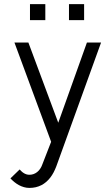

<svg xmlns="http://www.w3.org/2000/svg" viewBox="-20 -710 540 935"><path d="M50.3 -502.9 229 -19.5 186.5 89.8Q182.1 102.5 175.5 112.1Q168.9 121.6 160.9 127.9Q152.8 134.3 143.3 137.7Q133.8 141.1 123.5 141.1Q116.2 141.1 109.6 139.2Q103 137.2 97.2 133.8Q91.3 130.4 85.9 125.5Q80.6 120.6 75.7 115.2L30.8 158.7Q40 168.5 50.5 177Q61 185.5 72.5 191.7Q84 197.8 96.7 201.4Q109.4 205.1 123 205.1Q139.6 205.1 154.3 201.7Q168.9 198.2 181.6 191.7Q194.3 185.1 205.1 175.8Q215.8 166.5 224.9 154.8Q233.9 143.1 241.2 129.2Q248.5 115.2 254.4 99.6L472.2 -502.9H403.3L263.7 -112.3L118.2 -502.9ZM200.7 -689.9H126V-611.8H200.7ZM389.6 -689.9H315.9V-611.8H389.6Z"/></svg>

Font: Saysettha
Style: Regular
Weight: 400
Designer: John M. Durdin
Foundry: Lao Script for Windows
Version: Version 2.201